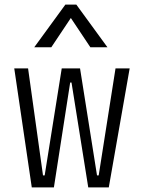

<svg xmlns="http://www.w3.org/2000/svg" viewBox="-20 -815 626 835"><path d="M363.8 0 291 -456.1H285.2L214.4 0H118.2L42 -517.6H102.1L167 -52.2H174.3L248.5 -517.6H328.1L401.9 -52.2H409.2L482.4 -517.6H543.9L453.1 0ZM128.9 -609.4 264.2 -794.9H312L447.3 -609.4H373L288.1 -736.8L203.1 -609.4Z"/></svg>

Font: Cascadia Code NF Light
Style: Regular
Weight: 300
Monospace: yes
Designer: Aaron Bell
Foundry: Saja Typeworks
Version: Version 2404.023; ttfautohint (v1.8.4)